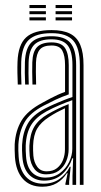

<svg xmlns="http://www.w3.org/2000/svg" viewBox="-20 -725 398 753"><path d="M293.1 0V-469.6Q293.1 -536.7 267.3 -565.8Q241.6 -594.9 182.1 -594.9Q120.8 -594.9 93.1 -568.8Q65.5 -542.6 63.2 -482Q62.5 -462 62.8 -438.9Q63 -415.8 64.1 -393.5H49.7Q48.6 -416.6 48.3 -438.9Q47.9 -461.3 48.7 -482.5Q51.1 -549.3 82.2 -578.1Q113.3 -607 182.1 -607Q227 -607 254.6 -593.1Q282.2 -579.2 294.9 -548.9Q307.6 -518.7 307.6 -469.6V0ZM158.1 -28.4Q191.3 -28.4 214.8 -45.9Q238.3 -63.3 251 -89.5Q263.6 -115.6 263.6 -141.2V-332.2Q241.1 -324.5 213.9 -312.9Q186.7 -301.3 162.4 -288.3Q121.6 -265.9 102.3 -235Q83 -204.2 80.8 -154.2Q80.4 -143.1 80.9 -133.1Q81.4 -123.2 82.1 -112.4Q84.8 -70.8 104.9 -49.6Q125 -28.4 158.1 -28.4ZM161.1 -41.3Q131.9 -41.3 115.8 -61.3Q99.7 -81.3 96.5 -113.3Q95.6 -125.1 95.3 -135.2Q95 -145.4 95.3 -153.2Q97.4 -199.2 114.3 -227.7Q131.1 -256.2 167.4 -277.3Q184.8 -287.4 206.5 -298Q228.2 -308.5 249.2 -316.7V-139.9Q249.2 -115.5 239.7 -92.8Q230.3 -70.2 210.8 -55.7Q191.4 -41.3 161.1 -41.3ZM163 -53.1Q187.8 -53.1 203.6 -65.6Q219.4 -78.1 227 -97.7Q234.7 -117.3 234.7 -138.9V-300.4Q218 -292.7 202.7 -284.4Q187.5 -276.1 172.5 -266.2Q140.5 -245.7 125.8 -220.6Q111.1 -195.5 109.8 -153.2Q109.6 -144.3 109.8 -134.7Q110 -125 110.8 -114.8Q113 -88.5 126.1 -70.8Q139.1 -53.1 163 -53.1ZM145.8 7.3Q97.5 7.3 70 -23.2Q42.5 -53.7 38.6 -109Q37.7 -123.4 37.5 -136.8Q37.3 -150.2 37.6 -159.2Q40.9 -212.9 64.4 -252Q87.9 -291.1 146.1 -321.9Q163.4 -331.4 177.5 -338.9Q191.6 -346.3 205.5 -352.7Q219.3 -359 235.1 -364.7V-469.6Q235.1 -506.7 224.3 -526.7Q213.5 -546.6 182.1 -546.6Q149.5 -546.6 136 -530.5Q122.4 -514.3 121.1 -479.6Q120.7 -464.4 120.7 -443Q120.8 -421.5 121.7 -393.5H107.3Q106.3 -422.9 106.3 -443.3Q106.2 -463.8 106.7 -480.6Q108.1 -522.9 126 -540.8Q143.8 -558.7 182.1 -558.7Q221 -558.7 235.3 -536.2Q249.6 -513.7 249.6 -469.6V-354.9Q222.1 -345.2 197.9 -333.9Q173.8 -322.5 151.1 -310.5Q97.2 -282.3 76.2 -245.4Q55.1 -208.6 52.1 -158.1Q51.6 -146.3 51.9 -134.9Q52.2 -123.6 53.1 -110.1Q56.6 -59 81.7 -31.8Q106.7 -4.6 149.7 -4.6Q187.5 -4.6 213.6 -23.3Q239.7 -41.9 253.9 -71.2H257.1L251.2 -12.6V0H236.6L236.5 -4.4L245.2 -45.8H242.4Q226.1 -20.5 202.4 -6.6Q178.7 7.3 145.8 7.3ZM264.3 0.1V-35L266.8 -104.2H263.6Q251.3 -67.1 223.8 -41.8Q196.3 -16.6 153.4 -16.6Q115.8 -16.7 93.3 -40.9Q70.7 -65.1 67.6 -111.1Q66.7 -124.6 66.4 -135.5Q66.1 -146.3 66.6 -156.8Q69.2 -204.5 88.3 -239Q107.4 -273.6 156.8 -299.4Q174.8 -308.7 194.2 -317.2Q213.5 -325.7 231.7 -332.8Q249.8 -340 264.1 -344.5V-469.6Q264.1 -523.8 245.2 -547.3Q226.3 -570.8 182.1 -570.8Q135.8 -570.8 114.8 -550Q93.8 -529.2 92.2 -481Q91.5 -461.1 91.7 -438.2Q92 -415.2 92.8 -393.5H78.6Q77.5 -415.9 77.3 -439.2Q77 -462.4 77.7 -481.5Q79.6 -535.9 103.9 -559.4Q128.2 -582.9 182.1 -582.9Q233.9 -582.9 256.2 -556.6Q278.6 -530.3 278.6 -469.6V0.1ZM198 -693.3V-705.4H262.5V-693.3ZM95.5 -645V-657.1H160V-645ZM95.5 -669.2V-681.2H160V-669.2ZM95.5 -693.3V-705.4H160V-693.3ZM198 -645V-657.1H262.5V-645ZM198 -669.2V-681.2H262.5V-669.2Z"/></svg>

Font: Big Shoulders Inline Display SC Thin
Style: Regular
Weight: 100
Designer: Patric King
Foundry: XO Type Co
Version: Version 2.002